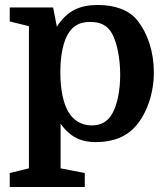

<svg xmlns="http://www.w3.org/2000/svg" viewBox="-20 -570 675 770"><path d="M223 -74C262 -19 307 0 364 0C434 0 488 -22 525 -65C569 -116 597 -195 597 -280C597 -363 572 -436 532 -487C497 -531 440 -550 372 -550C304 -550 251 -530 208 -463L193 -540H19V-484L96 -465V105L19 124V180H320V124L223 105ZM222 -280C222 -353 235 -405 254 -436C274 -468 301 -482 342 -482C379 -482 409 -471 429 -436C449 -400 462 -337 462 -270C462 -206 450 -149 430 -114C414 -86 389 -67 348 -67C307 -67 275 -87 255 -120C235 -153 222 -207 222 -280Z"/></svg>

Font: Domine
Style: Bold
Weight: 700
Designer: Pablo Impallari, Rodrigo Fuenzalida, Brenda Gallo
Foundry: Pablo Impallari, Rodrigo Fuenzalida, Brenda Gallo
Version: Version 2.000